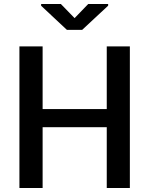

<svg xmlns="http://www.w3.org/2000/svg" viewBox="-20 -944 750 964"><path d="M632 0H516V-305.5H194V0H77.5V-711H194V-396.5H516V-711H632ZM392.5 -794H316L186.5 -915V-924H285.5L354.5 -853L423 -924H523V-915.5Z"/></svg>

Font: Roberto Sans Medium
Style: Regular
Weight: 500
Designer: Google (font) & Cristiano Sobral (main changes)
Version: Version 1.000;October 12, 2021;FontCreator 14.0.0.2814 64-bi